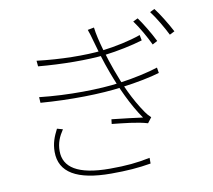

<svg xmlns="http://www.w3.org/2000/svg" viewBox="-90 -923 1180 1063"><g transform="rotate(-10 500.0 -392.0)"><path d="M744 -785 717 -772C746 -733 781 -671 801 -628L829 -643C805 -692 767 -754 744 -785ZM844 -820 818 -807C848 -768 883 -707 904 -665L932 -679C907 -727 868 -790 844 -820ZM152 -651 155 -619C289 -607 431 -606 531 -617C604 -626 686 -643 745 -661L739 -692C677 -670 596 -653 523 -644C424 -633 284 -635 152 -651ZM131 -450 133 -418C297 -405 472 -408 593 -425C679 -436 757 -452 807 -467L802 -498C754 -482 667 -462 584 -451C471 -435 292 -432 131 -450ZM481 -705C495 -654 515 -583 540 -517C573 -428 620 -322 678 -239C644 -244 569 -253 504 -260L501 -234C566 -227 644 -220 700 -203L723 -233C712 -243 701 -255 693 -267C635 -351 596 -441 565 -527C542 -591 505 -705 497 -777L461 -770C468 -752 475 -727 481 -705ZM230 -252 198 -261C177 -220 163 -185 163 -136C163 -21 259 36 451 36C540 36 605 31 675 19V-13C602 2 541 8 449 8C268 8 191 -45 191 -136C191 -182 206 -216 230 -252Z"/></g></svg>

Font: Source Han Sans JP VF
Style: Regular
Weight: 250
Designer: Ryoko NISHIZUKA 西塚涼子 (kana, bopomofo & ideographs); Paul D. Hunt (Latin, Greek & Cyrillic); Sandoll Communications 산돌커뮤니
Foundry: Adobe
Version: Version 2.004;hotconv 1.0.118;makeotfexe 2.5.65603